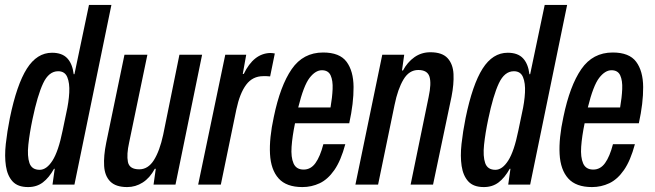

<svg xmlns="http://www.w3.org/2000/svg" viewBox="-20 -749 2656 779"><path d="M94 10Q52 10 31 -13Q10 -36 4 -75.5Q-2 -115 3.5 -165Q9 -215 20 -270Q48 -406 89 -470.5Q130 -535 191 -535Q232 -535 253 -512.5Q274 -490 279 -448H282L341 -729H432L282 0H193L202 -64H199Q179 -28 154 -9Q129 10 94 10ZM141 -60Q169 -60 193 -97.5Q217 -135 234 -219L249 -291Q259 -335 261 -373.5Q263 -412 253 -436Q243 -460 216 -460Q178 -460 155 -411Q132 -362 112 -266Q100 -209 95 -162Q90 -115 99.5 -87.5Q109 -60 141 -60Z M496 10Q450 10 427.5 -12.5Q405 -35 402.5 -75.5Q400 -116 411 -170L485 -527H578L504 -171Q493 -122 499 -92Q505 -62 545 -62Q581 -62 604.5 -99.5Q628 -137 642 -202L708 -527H800L692 0H603L612 -64H608Q588 -27 559 -8.5Q530 10 496 10Z M784 0 894 -527H979L965 -449H969Q1009 -532 1076 -534Q1081 -534 1085.5 -533.5Q1090 -533 1095 -532L1076 -439Q1068 -440 1061.5 -440Q1055 -440 1048 -440Q1005 -440 979 -405.5Q953 -371 939 -305L876 0Z M1207 10Q1142 10 1110.5 -25Q1079 -60 1075.5 -124Q1072 -188 1091 -275Q1117 -401 1163.5 -468.5Q1210 -536 1291 -536Q1358 -536 1386 -498.5Q1414 -461 1414.5 -396Q1415 -331 1397 -249H1177Q1166 -196 1163 -153.5Q1160 -111 1171 -86Q1182 -61 1212 -61Q1241 -61 1260 -87.5Q1279 -114 1292 -164H1381Q1363 -97 1336.5 -59Q1310 -21 1277 -5.5Q1244 10 1207 10ZM1286 -464Q1260 -464 1236 -433Q1212 -402 1190 -313H1321Q1328 -353 1329.5 -387.5Q1331 -422 1321.5 -443Q1312 -464 1286 -464Z M1422 0 1531 -527H1620L1611 -463H1615Q1633 -497 1661.5 -517Q1690 -537 1726 -537Q1774 -537 1796 -513Q1818 -489 1820 -448.5Q1822 -408 1812 -357L1737 0H1646L1719 -355Q1731 -411 1722.5 -438Q1714 -465 1677 -465Q1640 -465 1617 -426.5Q1594 -388 1581 -324L1514 0Z M1943 10Q1901 10 1880 -13Q1859 -36 1853 -75.5Q1847 -115 1852.5 -165Q1858 -215 1869 -270Q1897 -406 1938 -470.5Q1979 -535 2040 -535Q2081 -535 2102 -512.5Q2123 -490 2128 -448H2131L2190 -729H2281L2131 0H2042L2051 -64H2048Q2028 -28 2003 -9Q1978 10 1943 10ZM1990 -60Q2018 -60 2042 -97.5Q2066 -135 2083 -219L2098 -291Q2108 -335 2110 -373.5Q2112 -412 2102 -436Q2092 -460 2065 -460Q2027 -460 2004 -411Q1981 -362 1961 -266Q1949 -209 1944 -162Q1939 -115 1948.5 -87.5Q1958 -60 1990 -60Z M2382 10Q2317 10 2285.5 -25Q2254 -60 2250.5 -124Q2247 -188 2266 -275Q2292 -401 2338.5 -468.5Q2385 -536 2466 -536Q2533 -536 2561 -498.5Q2589 -461 2589.5 -396Q2590 -331 2572 -249H2352Q2341 -196 2338 -153.5Q2335 -111 2346 -86Q2357 -61 2387 -61Q2416 -61 2435 -87.5Q2454 -114 2467 -164H2556Q2538 -97 2511.5 -59Q2485 -21 2452 -5.5Q2419 10 2382 10ZM2461 -464Q2435 -464 2411 -433Q2387 -402 2365 -313H2496Q2503 -353 2504.5 -387.5Q2506 -422 2496.5 -443Q2487 -464 2461 -464Z"/></svg>

Font: Mona Sans Condensed Medium
Style: Italic
Weight: 500
Width: 3
Italic angle: -11.7°
Designer: Deni Anggara
Foundry: GitHub
Version: Version 1.001; ttfautohint (v1.8.4.7-5d5b);gftools[0.9.31]